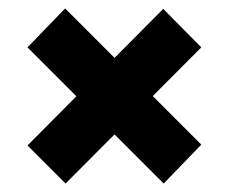

<svg xmlns="http://www.w3.org/2000/svg" viewBox="-20 -561 541 454"><path d="M135 -127 45 -217 366 -540 456 -449ZM367 -127 45 -449 134 -541 456 -219Z"/></svg>

Font: Bricolage Grotesque 36pt ExtraBold
Style: Regular
Weight: 800
Designer: Mathieu Triay
Foundry: Atelier Triay
Version: Version 1.000;gftools[0.9.30]